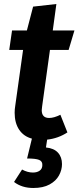

<svg xmlns="http://www.w3.org/2000/svg" viewBox="-20 -682 391 957"><path d="M190 -152Q188 -138 188 -133Q188 -94 225 -94Q249 -94 281 -110L316 -22Q270 8 215 14L209 53Q249 57 269 79Q289 101 289 136Q289 165 274 192.5Q259 220 227 237.5Q195 255 146 255Q89 255 50 225L90 163Q117 178 144 178Q165 178 178 168.5Q191 159 191 141Q192 122 175 115Q158 108 115 108L139 9Q98 -2 75.5 -35.5Q53 -69 53 -120Q53 -137 56 -155L95 -433H26L40 -530H114L145 -649L261 -662L243 -530H351L322 -433H229Z"/></svg>

Font: Fira Sans Condensed SemiBold
Style: Italic
Weight: 600
Width: 3
Italic angle: -8°
Designer: bBox Type GmbH & Carrois Corporate GbR & Edenspiekermann AG
Foundry: bBox Type GmbH & Carrois Corporate GbR & Edenspiekermann AG
Version: Version 4.301